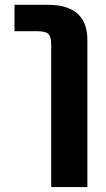

<svg xmlns="http://www.w3.org/2000/svg" viewBox="-20 -543 432 782"><path d="M39.1 -416V-523.4H174.8Q335.9 -523.4 335.9 -379.9V218.8H188.5V-363.3Q188.5 -394.5 176.3 -405.3Q164.1 -416 130.9 -416Z"/></svg>

Font: Nasu
Style: Bold
Weight: 700
Designer: Ryoko NISHIZUKA (kana &amp; ideographs); Paul D. Hunt (Latin, Greek &amp; Cyrillic); Wenlong ZHANG (bopomofo); Sandoll C
Version: Version 2014.1215